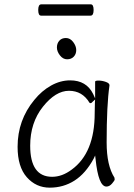

<svg xmlns="http://www.w3.org/2000/svg" viewBox="-20 -851 615 884"><path d="M397 -779H169Q156 -779 156 -805Q156 -831 170 -831H398Q411 -831 411 -805Q411 -779 397 -779ZM256 -596Q242 -614 242 -632.5Q242 -651 253 -663.5Q264 -676 283.5 -676Q303 -676 317 -657.5Q331 -639 331 -620.5Q331 -602 319.5 -590Q308 -578 289 -578Q270 -578 256 -596ZM470 8Q433 8 420 -119L418 -135L411 -120Q374 -52 323 -19.5Q272 13 209 13Q146 13 103.5 -35Q61 -83 61 -175Q61 -298 138 -391Q172 -433 215 -457Q258 -481 303 -481Q378 -481 409 -418L418 -398V-475Q418 -480 434 -480Q450 -480 467 -474Q484 -468 484 -459V-457Q471 -368 471 -195Q471 -89 507 -33Q508 -29 508 -24.5Q508 -20 496 -6Q484 8 470 8ZM119 -180Q119 -37 220 -37Q266 -37 310 -70Q416 -147 416 -330Q416 -355 417 -380L418 -393L408 -384Q401 -376 397.5 -376Q394 -376 392 -378Q359 -433 297.5 -433Q236 -433 177.5 -359.5Q119 -286 119 -180Z"/></svg>

Font: LXGW WenKai Lite Light
Style: Regular
Weight: 300
Designer: LXGW / Fontworks Inc.
Foundry: LXGW / Fontworks Inc.
Version: Version 1.511; March 25, 2025